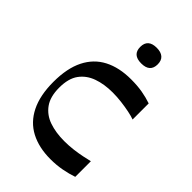

<svg xmlns="http://www.w3.org/2000/svg" viewBox="-209 -770 869 869"><g transform="rotate(45 226.0 -335.5)"><path d="M282 13Q208 13 154.5 -15Q101 -43 72.5 -100.5Q44 -158 44 -244Q44 -331 72.5 -388Q101 -445 155 -473Q209 -501 285 -501Q325 -501 357 -495.5Q389 -490 418 -480V-377Q402 -383 377.5 -388Q353 -393 324.5 -396.5Q296 -400 268 -400Q214 -400 172 -385Q130 -370 105.5 -336.5Q81 -303 81 -244Q81 -186 105.5 -152Q130 -118 172 -103.5Q214 -89 268 -89Q298 -89 326 -92.5Q354 -96 378 -101Q402 -106 418 -110V-10Q389 0 354.5 6.5Q320 13 282 13ZM266 -584Q210 -584 210 -634Q210 -659 224 -671.5Q238 -684 266 -684Q293 -684 307.5 -671.5Q322 -659 322 -634Q322 -609 308 -596.5Q294 -584 266 -584Z"/></g></svg>

Font: Ojuju SemiBold
Style: Regular
Weight: 600
Designer: Chisaokwu Joboson, Mirko Velimirovic
Foundry: Udi Foundry
Version: Version 1.000